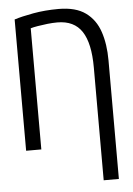

<svg xmlns="http://www.w3.org/2000/svg" viewBox="-60 -752 679 982"><g transform="rotate(-5 280.0 -261.5)"><path d="M432 185V-394Q432 -519 392 -579.5Q352 -640 266 -640Q242 -640 215 -637Q188 -634 164.5 -630Q141 -626 128 -622V0H50V-674Q87 -686 147.5 -697Q208 -708 278 -708Q366 -708 416.5 -671.5Q467 -635 488.5 -571Q510 -507 510 -424V185Z"/></g></svg>

Font: Ubuntu Sans Mono
Style: Regular
Weight: 400
Monospace: yes
Designer: Dalton Maag Ltd
Foundry: Dalton Maag Ltd
Version: Version 1.006